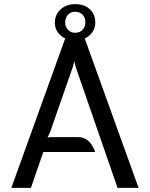

<svg xmlns="http://www.w3.org/2000/svg" viewBox="-20 -911 727 931"><path d="M35 0 297 -727H390L652 0H550L347 -586L340 -615L333 -586L221 -265L210 -244L222 -246H357Q381 -246 397.2 -236Q413.5 -226 424.2 -209.5Q435 -193 442 -174H190L130 0ZM344 -715Q300.5 -715 273.2 -739.8Q246 -764.5 246 -801Q246 -840 273.8 -865.5Q301.5 -891 345 -891Q389.5 -891 415.8 -866Q442 -841 442 -802Q442 -764 414 -739.5Q386 -715 344 -715ZM344 -752Q367.5 -752 380.8 -766.8Q394 -781.5 394 -803Q394 -825 380.8 -839.5Q367.5 -854 344 -854Q323 -854 309.5 -839.2Q296 -824.5 296 -801Q296 -782.5 309.2 -767.2Q322.5 -752 344 -752Z"/></svg>

Font: Expletus Sans
Style: Regular
Weight: 400
Designer: Jasper de Waard
Foundry: Designtown
Version: Version 7.500